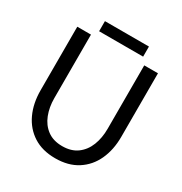

<svg xmlns="http://www.w3.org/2000/svg" viewBox="-192 -974 1067 1125"><g transform="rotate(30 341.5 -411.0)"><path d="M161.1 -722.7H68.4V-293Q68.4 -205.1 100.1 -136.7Q131.8 -68.4 192.6 -29.3Q253.4 9.8 341.3 9.8Q429.2 9.8 490.2 -29.3Q551.3 -68.4 582.8 -136.7Q614.3 -205.1 614.3 -293V-722.7H521.5V-293Q521.5 -231.9 502 -181.9Q482.4 -131.8 442.4 -102.1Q402.3 -72.3 341.3 -72.3Q280.3 -72.3 240.2 -102.1Q200.2 -131.8 180.7 -181.9Q161.1 -231.9 161.1 -293ZM192.4 -763.7H490.2V-832H192.4Z"/></g></svg>

Font: Giphurs SC
Style: Regular
Weight: 400
Version: Version 0.920